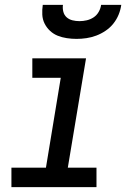

<svg xmlns="http://www.w3.org/2000/svg" viewBox="-20 -770 540 790"><path d="M27 0V-80H169L230 -450H113V-530H334L259 -80H377V0ZM295 -610Q275 -610 255 -613Q235 -616 217.5 -623Q200 -630 186 -643Q172 -656 163.5 -673Q155 -690 154 -710Q153 -730 156 -750H239Q237 -736 240.5 -722Q244 -708 254 -699Q264 -690 278 -686.5Q292 -683 307 -683Q322 -683 337 -686.5Q352 -690 365 -698.5Q378 -707 386 -721Q394 -735 396 -750H479Q476 -729 468 -709.5Q460 -690 446.5 -673Q433 -656 414.5 -643.5Q396 -631 376 -623.5Q356 -616 335.5 -613Q315 -610 295 -610Z"/></svg>

Font: Iosevka Curly Slab MdObl
Style: Regular
Weight: 500
Italic angle: -9°
Monospace: yes
Designer: Belleve Invis
Foundry: Belleve Invis
Version: Version 11.0.0; ttfautohint (v1.8.3)